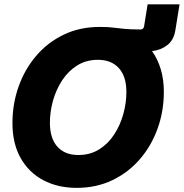

<svg xmlns="http://www.w3.org/2000/svg" viewBox="-20 -865 858 896"><path d="M337.9 11.7Q249.5 11.7 181.9 -24.2Q114.3 -60.1 76.2 -127.7Q38.1 -195.3 38.1 -291Q38.1 -379.9 66.7 -460.7Q95.2 -541.5 148.7 -604.2Q202.1 -667 277.1 -703.1Q352.1 -739.3 444.8 -739.3Q448.7 -739.3 453.1 -739.3Q483.9 -739.3 506.8 -736.3Q529.8 -733.4 558.8 -730.5Q587.9 -727.5 636.2 -727.5Q649.4 -727.5 652.3 -741.7L668.9 -844.7H817.9L798.3 -723.6Q791 -678.2 761.2 -654.8Q731.4 -631.3 689.5 -626.5Q715.8 -589.8 730.2 -542Q744.6 -494.1 744.6 -436.5Q744.6 -345.7 715.3 -264.6Q686 -183.6 632.3 -121.6Q578.6 -59.6 503.9 -23.9Q429.2 11.7 337.9 11.7ZM345.7 -141.6Q400.9 -141.6 442.9 -168Q484.9 -194.3 512.9 -237.5Q541 -280.8 555.4 -332.5Q569.8 -384.3 569.8 -435.5Q569.8 -508.3 534.7 -547.1Q499.5 -585.9 437 -585.9Q382.3 -585.9 340.6 -559.8Q298.8 -533.7 270.5 -490.7Q242.2 -447.8 227.5 -395.8Q212.9 -343.8 212.9 -292.5Q212.9 -219.2 247.8 -180.4Q282.7 -141.6 345.7 -141.6Z"/></svg>

Font: Inter Display ExtraBold
Style: Italic
Weight: 800
Italic angle: -9.39999°
Designer: Rasmus Andersson
Foundry: rsms
Version: Version 4.000;git-a52131595